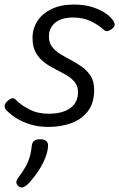

<svg xmlns="http://www.w3.org/2000/svg" viewBox="-22 -539 524 844"><path d="M190 19Q148 19 111.5 8Q75 -3 47.5 -21Q20 -39 3 -58Q-2 -66 -1.5 -75Q-1 -84 11 -95Q22 -105 31.5 -107Q41 -109 50 -98Q72 -76 108 -57.5Q144 -39 192 -39Q231 -39 260 -49.5Q289 -60 305 -81.5Q321 -103 321 -133Q321 -160 306.5 -178Q292 -196 269.5 -209Q247 -222 221 -235Q195 -248 172.5 -265Q150 -282 135.5 -307.5Q121 -333 121 -372Q121 -413 142 -446Q163 -479 204 -499Q245 -519 303 -519Q347 -519 381.5 -508.5Q416 -498 440 -482Q464 -466 475 -449Q483 -437 482 -429Q481 -421 470 -412Q461 -405 452 -402.5Q443 -400 434 -408Q409 -431 375.5 -446.5Q342 -462 300 -462Q248 -462 220.5 -439Q193 -416 193 -378Q193 -351 207.5 -332.5Q222 -314 244.5 -300.5Q267 -287 292.5 -273.5Q318 -260 340.5 -243.5Q363 -227 377.5 -203.5Q392 -180 392 -144Q392 -87 365 -51Q338 -15 292 2Q246 19 190 19ZM61 281Q51 273 50 264.5Q49 256 56 245Q75 220 88 198Q101 176 108 153Q115 130 118 100Q120 85 129.5 79Q139 73 154 73Q173 73 182 81.5Q191 90 189 105Q188 127 177 155Q166 183 147 212Q128 241 102 269Q92 279 81.5 283.5Q71 288 61 281Z"/></svg>

Font: Playwrite RO Light
Style: Regular
Weight: 300
Version: Version 1.002